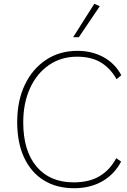

<svg xmlns="http://www.w3.org/2000/svg" viewBox="-20 -989 671 1016"><path d="M621 -134Q585 -66 521 -29.5Q457 7 372 7Q279 7 211.5 -35Q144 -77 107.5 -155.5Q71 -234 71 -343Q71 -455 111 -539.5Q151 -624 223 -672Q295 -720 390 -720Q466 -720 527 -687Q588 -654 622 -591L597 -570Q563 -629 513 -659Q463 -689 387 -689Q304 -689 239.5 -645Q175 -601 139 -522.5Q103 -444 103 -341Q103 -191 173.5 -107.5Q244 -24 370 -24Q453 -24 508 -57.5Q563 -91 595 -152ZM367 -792 479 -969 508 -956 397 -792Z"/></svg>

Font: Livvic Thin
Style: Regular
Weight: 250
Designer: Jacques Le Bailly, Baron von Fonthausen
Version: Version 1.001; ttfautohint (v1.8.2)